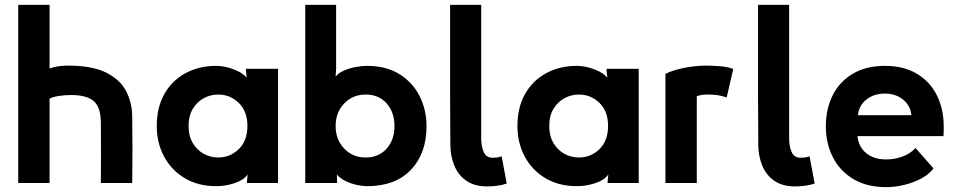

<svg xmlns="http://www.w3.org/2000/svg" viewBox="-20 -753 3947 790"><path d="M184 0H55V-733H184V-471Q215 -483 260 -483Q360 -483 417.5 -454Q475 -425 499.5 -377Q524 -329 524 -271Q525 -200 525 -135.5Q525 -71 524 0H395Q396 -125 395 -250Q394 -314 364.5 -338Q335 -362 273 -362Q246 -362 221 -358Q196 -354 184 -347Z M870 -482Q904 -482 942 -467.5Q980 -453 995 -433L992 -461V-470H1124V0H996V-5L999 -35Q983 -12 945.5 0.5Q908 13 870 13Q795 13 740 -20Q685 -53 655 -109Q625 -165 625 -235Q625 -311 656.5 -366.5Q688 -422 743.5 -452Q799 -482 870 -482ZM878 -105Q927 -105 962.5 -139.5Q998 -174 998 -235Q998 -295 962.5 -329.5Q927 -364 878 -364Q846 -364 818.5 -349Q791 -334 773.5 -305.5Q756 -277 756 -235Q756 -193 773.5 -164Q791 -135 818.5 -120Q846 -105 878 -105Z M1490 13Q1471 13 1446.5 7.5Q1422 2 1400 -9Q1378 -20 1366 -35L1367 -8V0H1236V-733H1363V-472L1361 -438Q1372 -452 1394 -462Q1416 -472 1442 -477Q1468 -482 1490 -482Q1569 -482 1623.5 -448Q1678 -414 1706.5 -357.5Q1735 -301 1735 -234Q1735 -122 1671 -54.5Q1607 13 1490 13ZM1485 -364Q1431 -364 1396 -327Q1361 -290 1361 -234Q1361 -179 1396 -142Q1431 -105 1485 -105Q1538 -105 1570.5 -141Q1603 -177 1603 -234Q1603 -292 1570.5 -328Q1538 -364 1485 -364Z M1984 14Q1932 14 1898.5 -9.5Q1865 -33 1849 -72.5Q1833 -112 1833 -158Q1832 -257 1832 -361Q1832 -465 1832 -561.5Q1832 -658 1832 -733H1960Q1960 -678 1960 -607.5Q1960 -537 1960 -461Q1960 -385 1960 -312Q1960 -239 1960 -179Q1961 -146 1971.5 -125Q1982 -104 2007 -104Q2016 -104 2025 -105Q2034 -106 2044 -110L2065 2Q2049 8 2027.5 11Q2006 14 1984 14Z M2354 -482Q2388 -482 2426 -467.5Q2464 -453 2479 -433L2476 -461V-470H2608V0H2480V-5L2483 -35Q2467 -12 2429.5 0.5Q2392 13 2354 13Q2279 13 2224 -20Q2169 -53 2139 -109Q2109 -165 2109 -235Q2109 -311 2140.5 -366.5Q2172 -422 2227.5 -452Q2283 -482 2354 -482ZM2362 -105Q2411 -105 2446.5 -139.5Q2482 -174 2482 -235Q2482 -295 2446.5 -329.5Q2411 -364 2362 -364Q2330 -364 2302.5 -349Q2275 -334 2257.5 -305.5Q2240 -277 2240 -235Q2240 -193 2257.5 -164Q2275 -135 2302.5 -120Q2330 -105 2362 -105Z M2997 -469 2970 -352Q2950 -359 2932 -361.5Q2914 -364 2894 -364Q2880 -364 2868.5 -362.5Q2857 -361 2847 -357V0H2718V-449Q2747 -464 2793.5 -473.5Q2840 -483 2889 -483Q2910 -483 2942.5 -480.5Q2975 -478 2997 -469Z M3251 14Q3199 14 3165.5 -9.5Q3132 -33 3116 -72.5Q3100 -112 3100 -158Q3099 -257 3099 -361Q3099 -465 3099 -561.5Q3099 -658 3099 -733H3227Q3227 -678 3227 -607.5Q3227 -537 3227 -461Q3227 -385 3227 -312Q3227 -239 3227 -179Q3228 -146 3238.5 -125Q3249 -104 3274 -104Q3283 -104 3292 -105Q3301 -106 3311 -110L3332 2Q3316 8 3294.5 11Q3273 14 3251 14Z M3747 -144 3821 -60Q3803 -36 3770.5 -18.5Q3738 -1 3700 8Q3662 17 3626 17Q3547 17 3491.5 -16Q3436 -49 3407 -106Q3378 -163 3378 -233Q3378 -305 3406.5 -361.5Q3435 -418 3489.5 -450Q3544 -482 3621 -482Q3698 -482 3752 -450Q3806 -418 3834.5 -361.5Q3863 -305 3863 -233Q3863 -221 3863 -212.5Q3863 -204 3862 -193H3508Q3513 -148 3544.5 -122.5Q3576 -97 3626 -97Q3662 -97 3694 -109Q3726 -121 3747 -144ZM3510 -279H3730Q3726 -319 3695.5 -343.5Q3665 -368 3621 -368Q3576 -368 3545 -343.5Q3514 -319 3510 -279Z"/></svg>

Font: Kreadon
Style: Bold
Weight: 700
Designer: Reiya WATANABE
Foundry: StudioGnu
Version: Version 1.003; ttfautohint (v1.8.4.7-5d5b);gftools[0.9.32]